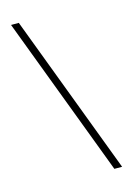

<svg xmlns="http://www.w3.org/2000/svg" viewBox="-119 -730 633 910"><g transform="rotate(-15 197.0 -275.0)"><path d="M364 117H326L29.5 -668.5H67.5Z"/></g></svg>

Font: Anek Bangla
Style: Extra-light
Weight: 200
Designer: Sulekha Rajkumar (Bangla), Yesha Goshar (Latin)
Foundry: Ek Type
Version: Version 1.002;March 21, 2022;FontCreator 13.0.0.2683 64-bit